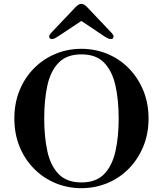

<svg xmlns="http://www.w3.org/2000/svg" viewBox="-20 -966 850 1003"><path d="M237 -775Q237 -780 239.5 -784Q242 -788 245 -792L374 -928Q391 -946 405 -946Q419 -946 436 -928L565 -792Q568 -788 570.5 -784Q573 -780 573 -775Q573 -762 558 -762Q551 -762 543 -766Q535 -770 527 -775L406 -856H404L282 -775Q274 -770 266.5 -766Q259 -762 252 -762Q237 -762 237 -775ZM55 -347Q55 -427 82 -493.5Q109 -560 157.5 -609Q206 -658 269.5 -684.5Q333 -711 405 -711Q477 -711 541 -684.5Q605 -658 653 -609Q701 -560 728.5 -493.5Q756 -427 756 -347Q756 -267 728.5 -200.5Q701 -134 653 -85Q605 -36 541 -9.5Q477 17 405 17Q333 17 269.5 -9.5Q206 -36 157.5 -85Q109 -134 82 -200.5Q55 -267 55 -347ZM211 -347Q211 -251 227.5 -175.5Q244 -100 286.5 -56.5Q329 -13 405 -13Q482 -13 524 -56.5Q566 -100 583 -175.5Q600 -251 600 -347Q600 -444 583 -519.5Q566 -595 524 -638.5Q482 -682 405 -682Q329 -682 286.5 -638.5Q244 -595 227.5 -519.5Q211 -444 211 -347Z"/></svg>

Font: Monomakh
Style: Regular
Weight: 400
Version: Version 1.200; ttfautohint (v1.8.4.7-5d5b)